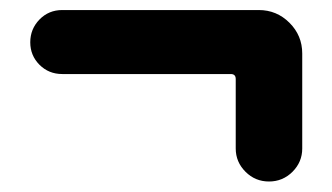

<svg xmlns="http://www.w3.org/2000/svg" viewBox="-20 -460 648 375"><path d="M440.4 -169.9V-305.7Q440.4 -315.4 430.7 -315.4H101.6Q75.2 -315.4 57.1 -333.5Q39.1 -351.6 39.1 -377.4Q39.1 -403.3 57.1 -421.9Q75.2 -440.4 101.6 -440.4H485.4Q520.5 -440.4 545.4 -415.5Q570.3 -390.6 570.3 -355.5V-169.9Q570.3 -143.6 551.3 -124.5Q532.2 -105.5 505.4 -105.5Q478.5 -105.5 459.5 -124.5Q440.4 -143.6 440.4 -169.9Z"/></svg>

Font: Gen Jyuu GothicX Heavy
Style: Bold
Weight: 900
Designer: [Source Han Sans]
Ryoko NISHIZUKA  (kana & ideographs); Paul D. Hunt (Latin, Greek & Cyrillic); Wenlong ZHANG  (bopomofo
Version: Version 1.002.20150607